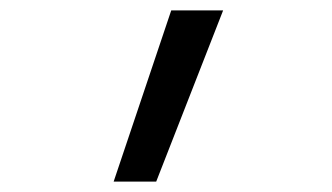

<svg xmlns="http://www.w3.org/2000/svg" viewBox="-20 -792 640 370"><path d="M199 -442 310 -772H410L281 -442Z"/></svg>

Font: Nova Nerd Font
Style: Regular
Weight: 400
Designer: Belleve Invis
Foundry: Belleve Invis
Version: Version 24.1.4; ttfautohint (v1.8.4);Nerd Fonts 3.1.1